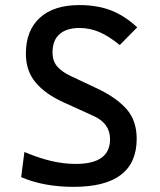

<svg xmlns="http://www.w3.org/2000/svg" viewBox="-20 -723 626 753"><path d="M269 9.8Q150.9 9.8 63 -28.3L75.7 -127Q129.4 -104 179.4 -92Q229.5 -80.1 276.9 -80.1Q411.6 -80.1 411.6 -176.8Q411.6 -238.8 348.1 -267.6L228 -322.3Q157.2 -354.5 119.4 -399.9Q81.5 -445.3 81.5 -512.7Q81.5 -603.5 136.2 -653.3Q190.9 -703.1 291 -703.1Q360.8 -703.1 414.6 -682.6Q468.3 -662.1 518.1 -615.7L449.7 -546.4Q406.7 -581.5 369.4 -597.4Q332 -613.3 291.5 -613.3Q241.2 -613.3 213.6 -589.1Q186 -564.9 186 -517.6Q186 -483.9 204.1 -462.6Q222.2 -441.4 257.3 -424.8L358.9 -377Q436 -340.8 476.1 -295.4Q516.1 -250 516.1 -178.7Q516.1 9.8 269 9.8Z"/></svg>

Font: CaskaydiaCove NFP
Style: Regular
Weight: 400
Designer: Aaron Bell
Foundry: Saja Typeworks
Version: Version 2111.001; VTT 6.35;Nerd Fonts 3.1.1